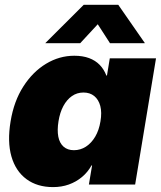

<svg xmlns="http://www.w3.org/2000/svg" viewBox="-20 -764 667 795"><path d="M199.7 10.7Q134.3 10.7 89.6 -22.2Q44.9 -55.2 27.3 -116.2Q9.8 -177.2 23.9 -261.7Q37.6 -345.2 76.7 -406Q115.7 -466.8 170.7 -500Q225.6 -533.2 287.6 -533.2Q322.8 -533.2 348.9 -523.4Q375 -513.7 392.8 -495.4Q410.6 -477.1 420.4 -451.2H422.9L434.6 -522.5H626L539.6 0H348.1L361.3 -79.1H358.9Q343.3 -50.8 319.1 -30.8Q294.9 -10.7 264.9 0Q234.9 10.7 199.7 10.7ZM286.1 -142.1Q313 -142.1 335.7 -156.7Q358.4 -171.4 374.3 -198.2Q390.1 -225.1 396 -261.7Q402.3 -298.3 395.3 -325Q388.2 -351.6 370.4 -366.2Q352.5 -380.9 325.7 -380.9Q298.8 -380.9 277.8 -366.2Q256.8 -351.6 242.4 -325Q228 -298.3 222.2 -261.7Q216.3 -225.1 221.4 -198.2Q226.6 -171.4 243.2 -156.7Q259.8 -142.1 286.1 -142.1ZM312 -585H168V-585.9L326.7 -744.1H469.7L579.6 -585.9L579.1 -585H435.5L384.8 -663.6Z"/></svg>

Font: Inter 28pt Black
Style: Italic
Weight: 900
Italic angle: -9.3988°
Designer: Rasmus Andersson
Foundry: rsms
Version: Version 4.001;git-66647c0bb